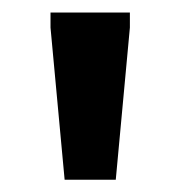

<svg xmlns="http://www.w3.org/2000/svg" viewBox="-20 -724 288 306"><path d="M83 -437.5 60.5 -680V-704H187V-680L164.5 -437.5Z"/></svg>

Font: Newsreader 7pt Medium
Style: Regular
Weight: 500
Designer: Hugues Gentile
Foundry: Production Type
Version: Version 1.003